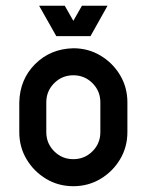

<svg xmlns="http://www.w3.org/2000/svg" viewBox="-20 -641 509 666"><path d="M328.1 -286.1Q328.1 -325.2 300.8 -352.5Q273.4 -379.9 234.4 -379.9Q195.3 -379.9 168 -352.5Q140.6 -325.2 140.6 -286.1V-182.6Q140.6 -143.6 168 -116.2Q195.3 -88.9 234.4 -88.9Q273.4 -88.9 300.8 -116.2Q328.1 -143.6 328.1 -182.6ZM421.9 -286.1V-182.6Q421.9 -130.9 396.5 -88.4Q371.1 -45.9 328.6 -20.5Q286.1 4.9 234.4 4.9Q182.6 4.9 140.1 -20.5Q97.7 -45.9 72.3 -88.4Q46.9 -130.9 46.9 -182.6V-286.1Q48.8 -365.7 101.8 -418.7Q154.8 -471.7 234.4 -473.6Q286.1 -473.6 328.6 -448.2Q371.1 -422.9 396.5 -380.4Q421.9 -337.9 421.9 -286.1ZM175.3 -515.6 115.7 -621.1H204.6L234.4 -568.8L264.2 -621.1H353L293.9 -515.6Z"/></svg>

Font: Lambda
Style: Regular
Weight: 400
Designer: GGBotNet
Version: 0.22